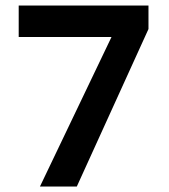

<svg xmlns="http://www.w3.org/2000/svg" viewBox="-20 -770 612 697"><path d="M125 -92.8 384.8 -635.7H47.9V-750H519V-664.6L258.8 -92.8Z"/></svg>

Font: Noto Sans Oriya UI
Style: Bold
Weight: 700
Designer: Monotype Design Team
Foundry: Monotype Imaging Inc.
Version: Version 1.01